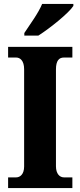

<svg xmlns="http://www.w3.org/2000/svg" viewBox="-20 -951 405 971"><path d="M103 -784V-771H174C234 -809 329 -886 351 -921V-931H193C175 -886 130 -825 103 -784ZM21 0H346V-54H303C282 -54 263 -72 263 -110V-600C263 -645 279 -660 303 -660H346V-714H21V-660H62C81 -660 102 -645 102 -601V-109C102 -69 81 -54 62 -54H21Z"/></svg>

Font: Noto Serif Devanagari Condensed ExtraBold
Style: Regular
Weight: 800
Width: 3
Designer: Universal Thirst, Indian Type Foundry and the Monotype Design Team
Foundry: Monotype Imaging Inc.
Version: Version 2.004